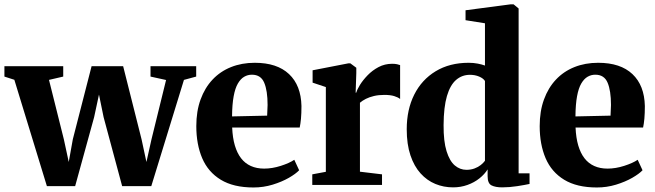

<svg xmlns="http://www.w3.org/2000/svg" viewBox="-25 -838 2966 870"><path d="M-5 -491V-538H261.5V-491L197 -476L264.5 -206L286.5 -104L305 -207L390 -538H533L616.5 -206.5L638.5 -104L661.5 -207L727.5 -475.5L657 -491V-538H864V-491L808.5 -476L660.5 5.5H528.5L444.5 -307L423.5 -409.5L401.5 -307L315.5 5.5H187.5L40 -476.5Z M1123.5 11.5Q1033 11.5 975.5 -23.5Q918 -58.5 891.2 -121.2Q864.5 -184 864.5 -266.5Q864.5 -334 883.8 -387Q903 -440 938 -477.2Q973 -514.5 1021.8 -534Q1070.5 -553.5 1129.5 -553.5Q1230.5 -553.5 1284.8 -502.2Q1339 -451 1341 -357.5Q1341 -324 1338.8 -300Q1336.5 -276 1333 -260H1027Q1029 -213.5 1039.2 -178.8Q1049.5 -144 1067.5 -120.8Q1085.5 -97.5 1111.8 -85.8Q1138 -74 1172 -74Q1208.5 -74 1247.5 -86.5Q1286.5 -99 1308.5 -114L1330.5 -66.5Q1315.5 -50.5 1283.8 -32.2Q1252 -14 1210.2 -1.2Q1168.5 11.5 1123.5 11.5ZM1026.5 -310.5 1185.5 -314Q1186 -326 1186.5 -338Q1187 -350 1187.5 -362.5Q1187.5 -427 1172.2 -463.2Q1157 -499.5 1116.5 -499.5Q1097.5 -499.5 1081.5 -490.2Q1065.5 -481 1053 -459.8Q1040.5 -438.5 1033.8 -402Q1027 -365.5 1026.5 -310.5Z M1390 0V-48L1451.5 -59.5V-443.5L1391.5 -463.5V-519.5L1553.5 -551H1562.5L1589.5 -531V-507L1586.5 -418L1589.5 -418.5Q1593 -432 1606.2 -453.5Q1619.5 -475 1640.8 -497Q1662 -519 1690.2 -534Q1718.5 -549 1752 -549Q1765 -549 1774 -547Q1783 -545 1788 -543V-389.5Q1779 -397 1761.5 -402.5Q1744 -408 1716 -408Q1690.5 -408 1669.5 -403Q1648.5 -398 1632.8 -390Q1617 -382 1606 -372.5V-60L1706 -48V0Z M2028 11Q1985.5 11 1947.8 -4.5Q1910 -20 1880.8 -52.2Q1851.5 -84.5 1834.8 -134.2Q1818 -184 1818 -252.5Q1818 -341.5 1852 -409.2Q1886 -477 1949.2 -515.2Q2012.5 -553.5 2098.5 -553.5Q2120 -553.5 2139.5 -549.8Q2159 -546 2172.5 -541V-732.5L2084.5 -746.5V-791.5L2289.5 -818.5H2302L2325 -799.5V-52.5H2374.5V-4.5Q2354 0 2318.8 5.5Q2283.5 11 2250.5 11Q2220 11 2202.2 2Q2184.5 -7 2184.5 -39.5V-70.5Q2171 -48.5 2147.5 -29.8Q2124 -11 2093.2 0Q2062.5 11 2028 11ZM2088.5 -68.5Q2109 -68.5 2125.5 -74.8Q2142 -81 2153.8 -90.5Q2165.5 -100 2172.5 -109.5V-471Q2165 -483 2146.2 -491Q2127.5 -499 2104.5 -499Q2068.5 -499 2041.8 -476Q2015 -453 2000.2 -403Q1985.5 -353 1985 -271.5Q1984.5 -197.5 1998.5 -152.8Q2012.5 -108 2036 -88.2Q2059.5 -68.5 2088.5 -68.5Z M2679.5 11.5Q2589 11.5 2531.5 -23.5Q2474 -58.5 2447.2 -121.2Q2420.5 -184 2420.5 -266.5Q2420.5 -334 2439.8 -387Q2459 -440 2494 -477.2Q2529 -514.5 2577.8 -534Q2626.5 -553.5 2685.5 -553.5Q2786.5 -553.5 2840.8 -502.2Q2895 -451 2897 -357.5Q2897 -324 2894.8 -300Q2892.5 -276 2889 -260H2583Q2585 -213.5 2595.2 -178.8Q2605.5 -144 2623.5 -120.8Q2641.5 -97.5 2667.8 -85.8Q2694 -74 2728 -74Q2764.5 -74 2803.5 -86.5Q2842.5 -99 2864.5 -114L2886.5 -66.5Q2871.5 -50.5 2839.8 -32.2Q2808 -14 2766.2 -1.2Q2724.5 11.5 2679.5 11.5ZM2582.5 -310.5 2741.5 -314Q2742 -326 2742.5 -338Q2743 -350 2743.5 -362.5Q2743.5 -427 2728.2 -463.2Q2713 -499.5 2672.5 -499.5Q2653.5 -499.5 2637.5 -490.2Q2621.5 -481 2609 -459.8Q2596.5 -438.5 2589.8 -402Q2583 -365.5 2582.5 -310.5Z"/></svg>

Font: Merriweather 60pt ExtraBold
Style: Regular
Weight: 800
Version: Version 2.100